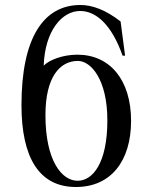

<svg xmlns="http://www.w3.org/2000/svg" viewBox="-20 -734 608 769"><path d="M505 -250C505 -414 420 -515 290 -515C230 -515 176 -493 155 -471C160 -612 229 -690 301 -690C366 -690 428 -633 471 -511H481L463 -648C404 -694 350 -714 302 -714C154 -714 66 -582 66 -313C66 -104 136 15 284 15C425 15 505 -90 505 -250ZM162 -273C162 -426 220 -490 292 -490C344 -490 410 -416 410 -252C410 -80 351 -10 291 -10C227 -10 162 -91 162 -273Z"/></svg>

Font: Sprat Condesed
Style: Regular
Weight: 400
Width: 3
Designer: Ethan Nakache
Foundry: Collletttivo
Version: Version 2.000;Glyphs 3.2 (3217)